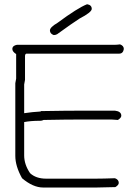

<svg xmlns="http://www.w3.org/2000/svg" viewBox="-20 -879 626 888"><path d="M535.2 -673.8Q552.7 -667.5 552.7 -652.3Q549.3 -630.9 531.2 -630.9H101.6Q95.7 -628.9 95.7 -619.1V-509.8Q91.8 -490.7 91.8 -488.3V-355.5Q130.4 -361.3 168 -363.3Q168 -365.2 169.9 -365.2Q286.1 -367.2 353.5 -367.2H511.7Q541 -363.8 541 -343.8Q541 -334 525.4 -324.2Q505.9 -326.2 496.1 -326.2H349.6Q286.1 -326.2 181.6 -324.2Q174.3 -320.3 166 -320.3H160.2Q123.5 -320.3 91.8 -314.5V-160.2Q91.8 -118.2 119.1 -78.1Q146.5 -52.7 193.4 -52.7H421.9Q457.5 -52.7 511.7 -54.7Q529.3 -48.3 529.3 -33.2Q529.3 -23.4 513.7 -13.7Q454.1 -11.7 425.8 -11.7H179.7Q132.8 -11.7 82 -54.7Q50.8 -110.4 50.8 -158.2V-494.1Q54.7 -513.2 54.7 -515.6V-628.9Q37.1 -640.1 37.1 -652.3Q37.1 -668 58.6 -671.9H513.7Q522 -671.9 535.2 -673.8ZM382.8 -859.4Q404.3 -856 404.3 -837.9Q404.3 -822.3 347.7 -793Q314.9 -772 244.1 -720.7Q236.8 -716.8 228.5 -716.8Q210.9 -723.1 210.9 -738.3Q210.9 -752.9 246.1 -773.4Q339.8 -842.8 382.8 -859.4Z"/></svg>

Font: CEF Fonts CJK
Style: Regular
Weight: 400
Designer: PartyBoss (派对大魔王)
Version: Release 2.25